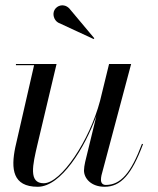

<svg xmlns="http://www.w3.org/2000/svg" viewBox="-20 -705 606 735"><path d="M202.5 -618.5 338.5 -555.5 341 -558.5 245 -673C224 -693.5 198.5 -684 189 -667.5C179.5 -651 186.5 -628 202.5 -618.5ZM196.5 -460H41V-455.5H110.5L38.5 -141C21.5 -58.5 28 10 124.5 10C213.5 10 304.5 -139 349 -261.5L306 -85C303.5 -74.5 301.5 -60.5 301.5 -52.5C301.5 -22.5 328.5 10 380.5 10C443 10 484.5 -38 527.5 -153L523.5 -154.5C481.5 -42.5 442 3 385 3C372.5 3 366.5 -5.5 366.5 -16C366.5 -21 367 -28 368.5 -34L482 -460H397.5L363 -319C323 -167.5 214 -3.5 147.5 -3.5C88.5 -3.5 105 -73.5 123.5 -152.5Z"/></svg>

Font: Bodoni* 36pt
Style: Italic
Weight: 400
Italic angle: -13°
Version: Version 2.3